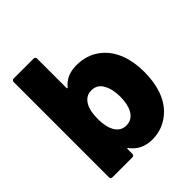

<svg xmlns="http://www.w3.org/2000/svg" viewBox="-195 -827 962 962"><g transform="rotate(-45 286.5 -346.0)"><path d="M216 -48Q214 -51 212 -50Q210 -49 210 -46V-12Q210 -7 206.5 -3.5Q203 0 198 0H56Q51 0 47.5 -3.5Q44 -7 44 -12V-688Q44 -693 47.5 -696.5Q51 -700 56 -700H198Q203 -700 206.5 -696.5Q210 -693 210 -688V-479Q210 -476 212 -475.5Q214 -475 216 -477Q254 -525 326 -525Q396 -525 447 -488Q498 -451 522 -387Q543 -332 543 -261Q543 -197 527 -145Q505 -74 452.5 -33Q400 8 332 8Q257 8 216 -48ZM228 -173Q249 -134 289 -134Q331 -134 352 -172Q370 -205 370 -258Q370 -312 350 -347Q331 -383 289 -383Q251 -383 230 -348Q211 -317 211 -258Q211 -205 228 -173Z"/></g></svg>

Font: Barlow GEO ExtraBold
Style: Regular
Weight: 800
Designer: Jeremy Tribby
Foundry: Tribby Type
Version: Version 1.408